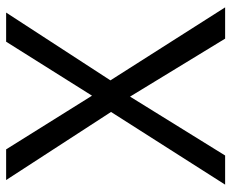

<svg xmlns="http://www.w3.org/2000/svg" viewBox="-84 -670 754 626"><g transform="rotate(-90 293.0 -357.0)"><path d="M582 0H480L291 -310L99 0H4L241 -372L19 -714H119L294 -434L470 -714H565L344 -374Z"/></g></svg>

Font: Noto Sans Mende Kikakui
Style: Regular
Weight: 400
Designer: Monotype Design Team
Foundry: Monotype Imaging Inc.
Version: Version 2.003; ttfautohint (v1.8.4.7-5d5b)